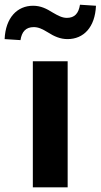

<svg xmlns="http://www.w3.org/2000/svg" viewBox="-73 -801 431 821"><path d="M216.3 0V-539.1H67.4V0ZM14.6 -629.4C20 -665 37.1 -685.1 71.3 -685.1C91.3 -685.1 108.4 -676.8 130.9 -663.1C159.2 -645 185.1 -633.8 215.8 -633.8C284.7 -633.8 333.5 -684.6 337.4 -776.4L269 -780.8C263.2 -743.7 246.1 -724.6 212.9 -724.6C192.4 -724.6 174.8 -734.4 152.8 -747.1C125.5 -764.2 101.1 -776.4 68.4 -776.4C0.5 -776.4 -49.3 -725.1 -53.2 -633.8Z"/></svg>

Font: Winston
Style: Bold
Weight: 700
Designer: Vernon Adams, Kim Jin-seong, David Berlow, Cristiano Sobral
Foundry: The Winston Project Authors
Version: Version 3.004